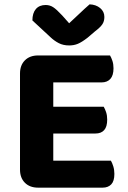

<svg xmlns="http://www.w3.org/2000/svg" viewBox="-20 -861 587 883"><path d="M155 2Q117 2 94.5 -20.5Q72 -43 72 -81V-523Q72 -561 94.5 -583.5Q117 -606 155 -606H486Q492 -596 497 -581Q502 -566 502 -547Q502 -514 487.5 -498Q473 -482 447 -482H225V-370H457Q463 -360 468 -345Q473 -330 473 -311Q473 -278 459 -262.5Q445 -247 419 -247H225V-122H490Q496 -112 501 -96Q506 -80 506 -61Q506 -28 491.5 -13Q477 2 452 2ZM298 -754Q321 -775 345 -798Q369 -821 392 -841Q421 -840 440.5 -824Q460 -808 460 -783Q460 -763 450.5 -749Q441 -735 416 -716L382 -687Q356 -667 338 -659.5Q320 -652 298 -652Q271 -652 250.5 -662.5Q230 -673 212 -690L129 -767Q129 -801 145 -819.5Q161 -838 190 -838Q209 -838 224.5 -828Q240 -818 266 -790Z"/></svg>

Font: Baloo 2
Style: Bold
Weight: 700
Designer: Sarang Kulkarni and Ek Type
Foundry: Ek Type
Version: Version 1.640;hotconv 1.0.111;makeotfexe 2.5.65597; ttfautoh